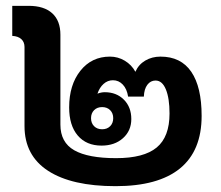

<svg xmlns="http://www.w3.org/2000/svg" viewBox="-20 -628 756 658"><path d="M671 -231Q671 -111 596.5 -50.5Q522 10 376 10Q226 10 145 -42.5Q64 -95 64 -196V-467Q64 -484 53 -494Q42 -504 22 -505V-608H78Q131 -608 159 -582.5Q187 -557 187 -509V-201Q187 -140 234.5 -113Q282 -86 378 -86Q473 -86 517 -122.5Q561 -159 561 -239Q561 -291 548.5 -321.5Q536 -352 513 -352Q496 -352 485 -337.5Q474 -323 473 -297H419Q415 -323 401 -338Q387 -353 367 -353Q349 -353 335 -340.5Q321 -328 314 -307Q327 -312 339 -312Q379 -312 404.5 -286.5Q430 -261 430 -220Q430 -180 401.5 -154.5Q373 -129 328 -129Q276 -129 246.5 -163.5Q217 -198 217 -260Q217 -337 255.5 -385.5Q294 -434 357 -434Q384 -434 407.5 -420Q431 -406 444 -382Q455 -407 478 -420.5Q501 -434 530 -434Q600 -434 635.5 -382Q671 -330 671 -231ZM330 -261Q313 -261 302.5 -250.5Q292 -240 292 -223Q292 -206 302.5 -195.5Q313 -185 330 -185Q347 -185 357.5 -195.5Q368 -206 368 -223Q368 -240 357.5 -250.5Q347 -261 330 -261Z"/></svg>

Font: Sarabun
Style: Bold
Weight: 700
Designer: Suppakit Chalermlarp | Katatrad Co.,Ltd.
Foundry: Cadson Demak Co.,Ltd.
Version: Version 1.000; ttfautohint (v1.6)